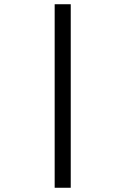

<svg xmlns="http://www.w3.org/2000/svg" viewBox="-20 -720 554 897"><path d="M235.4 157.2V-700.2H310.5V157.2Z"/></svg>

Font: Elstob 8pt Medium
Style: Italic
Weight: 500
Italic angle: -20°
Designer: Peter S. Baker
Version: Version 1.015